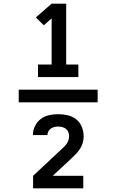

<svg xmlns="http://www.w3.org/2000/svg" viewBox="-20 -868 640 1056"><path d="M189 -444V-513H264V-767L221 -729L177 -772L264 -848H344V-513H411V-444ZM83 -305V-375H517V-305ZM162 168V99L316 -45Q324 -52 332 -60Q340 -68 346.5 -77Q353 -86 356.5 -97Q360 -108 360 -119Q360 -130 356 -141Q352 -152 343 -159Q334 -166 323 -169Q312 -172 300 -172Q290 -172 279.5 -169.5Q269 -167 260 -161Q251 -155 246 -145.5Q241 -136 241 -125H161Q161 -125 161 -125Q161 -125 161 -125Q161 -151 172.5 -174.5Q184 -198 204 -213.5Q224 -229 249.5 -234.5Q275 -240 300 -240Q326 -240 352.5 -234Q379 -228 399.5 -211.5Q420 -195 430 -170Q440 -145 440 -119Q440 -100 435 -82.5Q430 -65 420 -49.5Q410 -34 397 -20.5Q384 -7 371 5L370 6L270 99H438V168Z"/></svg>

Font: Iosevka SS04 Semibold Extended
Style: Regular
Weight: 600
Width: 7
Monospace: yes
Designer: Belleve Invis
Foundry: Belleve Invis
Version: Version 19.0.0; ttfautohint (v1.8.4)